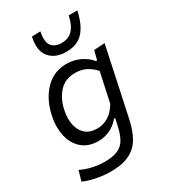

<svg xmlns="http://www.w3.org/2000/svg" viewBox="-229 -871 1042 1181"><g transform="rotate(-30 292.0 -280.0)"><path d="M199.5 203Q150.5 203 98.2 192.5Q46 182 11.5 165.5L32 94.5Q70.5 113.5 114.5 122.8Q158.5 132 198 132Q256 132 291 116.5Q326 101 345.5 67Q365 33 376.5 -22L387 -70H379Q347.5 -32 308.5 -14.8Q269.5 2.5 230 2.5Q157.5 2.5 113.5 -36.2Q69.5 -75 55.5 -138Q48.5 -168.5 48.5 -201Q48.5 -236.5 56.5 -274Q78.5 -380.5 140.5 -444.2Q202.5 -508 292.5 -508Q346 -508 390 -486Q434 -464 459.5 -432H468L484 -496L561 -501Q548 -442 536.5 -386.5Q524.5 -330.5 511.5 -269L457.5 -17Q443 51.5 415.2 100.8Q387.5 150 336.2 176.5Q285 203 199.5 203ZM262.5 -68Q301.5 -68 339 -90.2Q376.5 -112.5 404.5 -161L449 -368Q423.5 -397 390.2 -415Q357 -433 312 -433Q239 -433 197.2 -386.2Q155.5 -339.5 140.5 -269Q134 -238 134 -210.5Q134 -188.5 138 -168.5Q147 -122.5 178 -95.2Q209 -68 262.5 -68ZM331.5 -572Q253 -572 213.5 -620Q187 -652 187 -703.5Q187 -729 193.5 -759L255 -761.5Q249.5 -735 249.5 -714.5Q249.5 -682 263 -663.5Q285 -633.5 333.5 -633.5Q382 -633.5 411.5 -663.8Q441 -694 455 -759H516Q496.5 -666.5 453.5 -619.2Q410.5 -572 331.5 -572Z"/></g></svg>

Font: Heraclito
Style: Italic
Weight: 400
Italic angle: -12°
Designer: Kostas Bartsokas (font) & Cristiano Sobral (main changes)
Foundry: Kostas Bartsokas (font) & Cristiano Sobral (main changes)
Version: Version 1.00;July 8, 2020;FontCreator 13.0.0.2655 64-bit